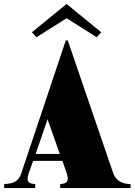

<svg xmlns="http://www.w3.org/2000/svg" viewBox="-20 -949 680 969"><path d="M1 -20V0H158V-20C134 -22 107 -24 125 -75L147 -137H295L316 -77C334 -26 308 -22 284 -20V0H639V-20C615 -21 569 -23 550 -79L322 -745H312L87 -73C70 -21 25 -22 1 -20ZM160 -172 220 -347 282 -172ZM491 -786 316 -929 141 -786 164 -761 316 -857 468 -761Z"/></svg>

Font: Sprat Condensed Black
Style: Regular
Weight: 900
Designer: Ethan Nakache
Foundry: Collletttivo
Version: Version 2.000;Glyphs 3.2 (3217)